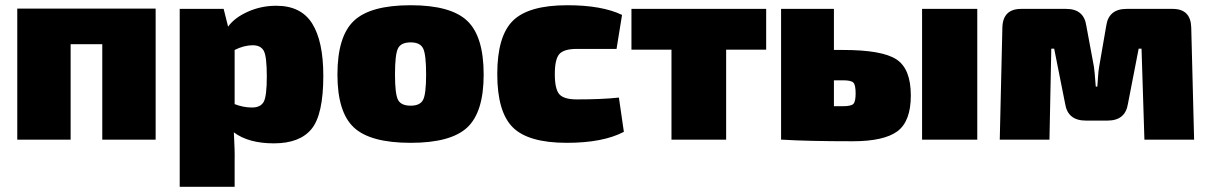

<svg xmlns="http://www.w3.org/2000/svg" viewBox="-20 -534 4624 734"><path d="M575 -501V0H371V-365H250V0H46V-501Z M835 -500 852 -432Q876 -466 927 -489Q978 -512 1036 -512Q1131 -512 1173.5 -444Q1216 -376 1216 -244Q1216 -96 1171 -41Q1126 14 1027 14Q930 14 874 -28Q878 43 877 81V180H667V-500ZM877 -343V-136Q910 -123 943 -123Q976 -123 988 -144.5Q1000 -166 1000 -242Q1000 -318 988.5 -339.5Q977 -361 946 -361Q913 -361 877 -343Z M1550 -514Q1703 -514 1766 -454.5Q1829 -395 1829 -249Q1829 -105 1766 -46.5Q1703 12 1550 12Q1396 12 1333 -46.5Q1270 -105 1270 -249Q1270 -395 1333 -454.5Q1396 -514 1550 -514ZM1550 -372Q1513 -372 1501.5 -349Q1490 -326 1490 -249Q1490 -175 1501.5 -152.5Q1513 -130 1550 -130Q1586 -130 1597.5 -152.5Q1609 -175 1609 -249Q1609 -326 1597.5 -349Q1586 -372 1550 -372Z M2346 -161 2365 -30Q2285 12 2147 12Q2000 12 1940.5 -47Q1881 -106 1881 -251Q1881 -396 1941 -455Q2001 -514 2149 -514Q2281 -514 2358 -477L2337 -347H2185Q2136 -347 2118.5 -327.5Q2101 -308 2101 -251Q2101 -193 2118.5 -173.5Q2136 -154 2185 -154Q2283 -154 2346 -161Z M2909 -344H2756V0H2547V-344H2394V-500H2909Z M3168 -343H3203Q3352 -343 3407 -307Q3462 -271 3462 -169Q3462 -70 3410.5 -32Q3359 6 3240 6Q3067 6 2972 0H2966V-500H3168ZM3716 -500V0H3505V-500ZM3168 -128H3203Q3234 -128 3242.5 -137Q3251 -146 3251 -177Q3251 -209 3242.5 -218Q3234 -227 3203 -227H3168Z M4287 -500H4463Q4532 -500 4534 -429L4545 0H4355L4344 -348H4333L4292 -137Q4282 -73 4214 -73H4131Q4062 -73 4052 -137L4010 -348H3999L3992 0H3802L3812 -429Q3814 -500 3884 -500H4056Q4124 -500 4133 -435L4162 -279Q4164 -269 4169 -203H4175Q4176 -211 4177.5 -237.5Q4179 -264 4182 -279L4209 -435Q4218 -500 4287 -500Z"/></svg>

Font: Exo 2.0 Black
Style: Regular
Weight: 900
Designer: Natanael Gama
Version: Version 1.001;PS 001.001;hotconv 1.0.70;makeotf.lib2.5.58329